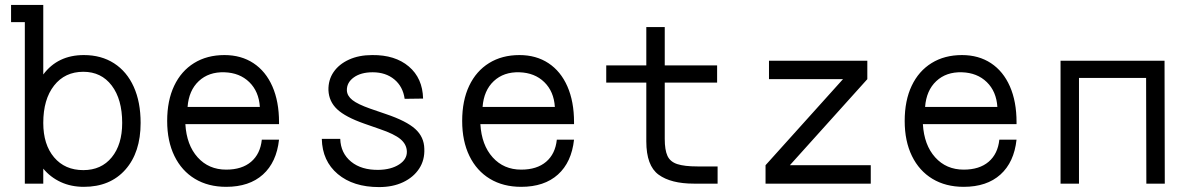

<svg xmlns="http://www.w3.org/2000/svg" viewBox="-20 -747 4840 781"><path d="M156 -61V0H81V-657H25V-727H156V-444Q215 -523 321 -523Q392 -523 444 -489.5Q496 -456 524 -394Q552 -332 552 -247Q552 -127 490 -57Q428 13 321 13Q269 13 227 -6.5Q185 -26 156 -61ZM156 -247Q156 -159 200 -107Q244 -55 319 -55Q392 -55 434.5 -107Q477 -159 477 -247Q477 -343 434.5 -399Q392 -455 319 -455Q244 -455 200 -399Q156 -343 156 -247Z M660 -255Q660 -338 688.5 -398Q717 -458 769.5 -490.5Q822 -523 893 -523Q961 -523 1011 -490Q1061 -457 1088 -395.5Q1115 -334 1115 -250V-242H734Q739 -157 784 -107Q829 -57 900 -57Q964 -57 1001.5 -89Q1039 -121 1045 -179H1115Q1105 -87 1049.5 -37Q994 13 900 13Q827 13 773 -19.5Q719 -52 689.5 -112.5Q660 -173 660 -255ZM893 -453Q829 -455 788.5 -417Q748 -379 743 -312H1037Q1033 -375 994 -413Q955 -451 893 -453Z M1522 14Q1417 14 1354 -39Q1291 -92 1289 -182H1364Q1366 -124 1408 -89.5Q1450 -55 1520 -56Q1571 -57 1603.5 -78Q1636 -99 1635 -131Q1634 -160 1609 -181Q1584 -202 1525 -222L1462 -244Q1385 -271 1351.5 -302.5Q1318 -334 1316 -380Q1315 -422 1337 -454Q1359 -486 1399.5 -504.5Q1440 -523 1494 -523Q1587 -524 1643 -476.5Q1699 -429 1701 -346L1626 -345Q1619 -395 1584 -424Q1549 -453 1496 -453Q1448 -453 1419 -432Q1390 -411 1391 -379Q1392 -357 1413.5 -340Q1435 -323 1486 -305L1550 -283Q1633 -255 1669 -222.5Q1705 -190 1706 -142Q1708 -96 1685 -61Q1662 -26 1620 -6Q1578 14 1522 14Z M1860 -255Q1860 -338 1888.5 -398Q1917 -458 1969.5 -490.5Q2022 -523 2093 -523Q2161 -523 2211 -490Q2261 -457 2288 -395.5Q2315 -334 2315 -250V-242H1934Q1939 -157 1984 -107Q2029 -57 2100 -57Q2164 -57 2201.5 -89Q2239 -121 2245 -179H2315Q2305 -87 2249.5 -37Q2194 13 2100 13Q2027 13 1973 -19.5Q1919 -52 1889.5 -112.5Q1860 -173 1860 -255ZM2093 -453Q2029 -455 1988.5 -417Q1948 -379 1943 -312H2237Q2233 -375 2194 -413Q2155 -451 2093 -453Z M2817 -70H2899V0H2803Q2709 0 2659 -36.5Q2609 -73 2609 -172V-411H2446V-481H2609V-637H2684V-481H2897V-411H2684V-182Q2684 -137 2695 -113Q2706 -89 2735 -79.5Q2764 -70 2817 -70Z M3522 0H3094V-75L3409 -425H3108V-500H3508V-425L3193 -75H3522Z M3660 -255Q3660 -338 3688.5 -398Q3717 -458 3769.5 -490.5Q3822 -523 3893 -523Q3961 -523 4011 -490Q4061 -457 4088 -395.5Q4115 -334 4115 -250V-242H3734Q3739 -157 3784 -107Q3829 -57 3900 -57Q3964 -57 4001.5 -89Q4039 -121 4045 -179H4115Q4105 -87 4049.5 -37Q3994 13 3900 13Q3827 13 3773 -19.5Q3719 -52 3689.5 -112.5Q3660 -173 3660 -255ZM3893 -453Q3829 -455 3788.5 -417Q3748 -379 3743 -312H4037Q4033 -375 3994 -413Q3955 -451 3893 -453Z M4294 0V-500H4717L4718 0H4643L4642 -430H4369V0Z"/></svg>

Font: Orbit
Style: Regular
Weight: 400
Designer: Sooun Cho
Foundry: JAMO
Version: Version 1.000; ttfautohint (v1.8.4.7-5d5b);gftools[0.9.29]